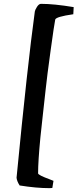

<svg xmlns="http://www.w3.org/2000/svg" viewBox="-20 -754 403 998"><path d="M178 147Q178 156 238 178L258 186L252 223Q245 224 238 224Q169 224 82 210Q68 188 66 170Q123 -417 161 -694Q162 -702 172 -718Q182 -734 193 -734Q261 -734 363 -717L361 -680Q270 -667 267 -652Q262 -629 243 -491Q224 -353 217.5 -290.5Q211 -228 202.5 -155Q194 -82 190 -40Q178 84 178 147Z"/></svg>

Font: Oleo Script Swash Caps
Style: Regular
Weight: 400
Designer: Soytutype
Foundry: Soytutype
Version: Version 1.002